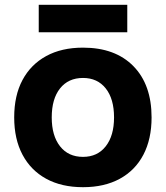

<svg xmlns="http://www.w3.org/2000/svg" viewBox="-20 -766 690 798"><path d="M325 12Q236 12 172 -23Q108 -58 73.5 -123Q39 -188 39 -278Q39 -369 73.5 -433.5Q108 -498 172 -533Q236 -568 325 -568Q459 -568 534.5 -491Q610 -414 610 -278Q610 -188 576 -123Q542 -58 478 -23Q414 12 325 12ZM325 -114Q385 -114 419.5 -158Q454 -202 454 -278Q454 -355 419.5 -398.5Q385 -442 325 -442Q264 -442 229.5 -398.5Q195 -355 195 -278Q195 -202 229.5 -158Q264 -114 325 -114ZM141 -632V-746H509V-632Z"/></svg>

Font: Azeret Mono
Style: Bold
Weight: 700
Designer: Martin Vácha
Foundry: Displaay
Version: Version 1.002